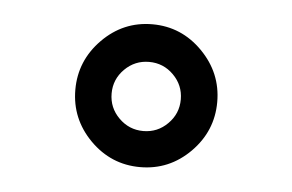

<svg xmlns="http://www.w3.org/2000/svg" viewBox="-31 -414 469 308"><g transform="rotate(5 203.5 -260.0)"><path d="M164.3 -220Q180.7 -203.6 203.6 -203.6Q226.6 -203.6 242.9 -220Q259.3 -236.3 259.3 -259.3Q259.3 -282.2 242.9 -298.6Q226.6 -314.9 203.6 -314.9Q180.7 -314.9 164.3 -298.6Q147.9 -282.2 147.9 -259.3Q147.9 -236.3 164.3 -220ZM284.2 -179.4Q250.5 -145.5 203.6 -145.5Q156.7 -145.5 123 -179.4Q89.4 -213.4 89.4 -260.3Q89.4 -307.1 123 -341.3Q156.7 -375.5 203.6 -375.5Q250.5 -375.5 284.2 -341.3Q317.9 -307.1 317.9 -260.3Q317.9 -213.4 284.2 -179.4Z"/></g></svg>

Font: Sahel FD
Style: FD
Weight: 400
Foundry: Saber Rastikerdar (saber.rastikerdar@gmail.com)
Version: Version 3.3.1